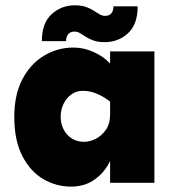

<svg xmlns="http://www.w3.org/2000/svg" viewBox="-20 -693 674 728"><path d="M249 14.6Q193.4 14.6 144.5 -13.7Q95.7 -42 64.9 -101.1Q34.2 -160.2 34.2 -250Q34.2 -334 64.9 -392.6Q95.7 -451.2 147 -481.9Q198.2 -512.7 258.8 -512.7Q297.9 -512.7 335.4 -495.6Q373 -478.5 397.5 -452.1V-498H565.4V0H397.5V-83Q378.9 -42 340.8 -13.7Q302.7 14.6 249 14.6ZM298.8 -155.3Q320.3 -155.3 342.8 -166.5Q365.2 -177.7 381.3 -200.7Q397.5 -223.6 397.5 -259.8V-307.6Q376 -325.2 349.1 -336.9Q322.3 -348.6 293.9 -348.6Q269.5 -348.6 250.5 -335Q231.4 -321.3 220.7 -298.8Q210 -276.4 210 -250Q210 -223.6 221.2 -202.1Q232.4 -180.7 252.4 -168Q272.5 -155.3 298.8 -155.3ZM377 -533.2Q352.5 -533.2 335.4 -539.1Q318.4 -544.9 305.7 -553.2Q293 -561.5 283.2 -567.4Q273.4 -573.2 262.7 -573.2Q247.1 -573.2 238.8 -563.5Q230.5 -553.7 230.5 -537.1H138.7Q138.7 -605.5 175.8 -639.2Q212.9 -672.9 263.7 -672.9Q288.1 -672.9 305.2 -667Q322.3 -661.1 335 -652.8Q347.7 -644.5 357.9 -638.7Q368.2 -632.8 377.9 -632.8Q394.5 -632.8 402.3 -642.6Q410.2 -652.3 410.2 -668.9H502Q502 -600.6 465.3 -566.9Q428.7 -533.2 377 -533.2Z"/></svg>

Font: Sen ExtraBold
Style: Regular
Weight: 800
Version: Version 2.000;gftools[0.9.31]